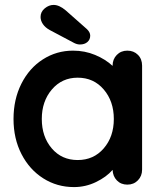

<svg xmlns="http://www.w3.org/2000/svg" viewBox="-20 -751 663 781"><path d="M558 -484V-61Q558 -35 541 -17.5Q524 0 498 0Q472 0 455.5 -17Q439 -34 438 -60Q413 -31 370.5 -10.5Q328 10 281 10Q212 10 156 -25.5Q100 -61 67.5 -124Q35 -187 35 -267Q35 -347 67 -410.5Q99 -474 154.5 -509.5Q210 -545 277 -545Q325 -545 367 -527.5Q409 -510 438 -483V-484Q438 -510 455 -527.5Q472 -545 498 -545Q524 -545 541 -528Q558 -511 558 -484ZM443 -267Q443 -339 402 -387Q361 -435 296 -435Q232 -435 191 -387Q150 -339 150 -267Q150 -195 190.5 -147.5Q231 -100 296 -100Q361 -100 402 -147.5Q443 -195 443 -267ZM282 -576 182 -629Q164 -639 154.5 -653Q145 -667 145 -682Q145 -703 162 -717Q179 -731 198 -731Q221 -731 247 -709L333 -633Q347 -620 347 -606Q347 -590 335.5 -580Q324 -570 305 -570Q294 -570 282 -576Z"/></svg>

Font: Quicksand
Style: Bold
Weight: 700
Version: Version 3.000